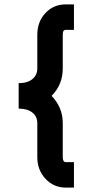

<svg xmlns="http://www.w3.org/2000/svg" viewBox="-20 -799 421 875"><path d="M150 -487V-640Q150 -700 187 -739.5Q224 -779 280 -779H317V-663H280Q273 -663 269.5 -658Q266 -653 266 -640V-487Q266 -413 215 -362Q239 -338 252.5 -306.5Q266 -275 266 -238V-83Q266 -60 280 -60H317V56H280Q225 56 187.5 16Q150 -24 150 -83V-238Q150 -268 127.5 -286Q105 -304 65 -304V-420Q105 -420 127.5 -438.5Q150 -457 150 -487Z"/></svg>

Font: SUITE ExtraBold
Style: Regular
Weight: 800
Designer: Sun
Foundry: Sun
Version: Version 2.040